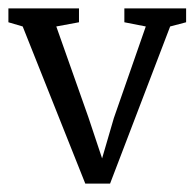

<svg xmlns="http://www.w3.org/2000/svg" viewBox="-20 -431 463 457"><path d="M183 6 34 -368 0 -378V-411H168V-378L114 -368L190 -153L223 -54L251 -150L327 -368L276 -378V-411H423V-378L385 -368L242 6Z"/></svg>

Font: Aikya
Style: Regular
Weight: 400
Designer: Neelakash Kshetrimayum (Latin subset based on Merriweather by Eben Sorkin)
Foundry: Brand New Type
Version: Version 1.00 b005